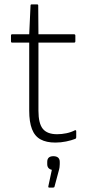

<svg xmlns="http://www.w3.org/2000/svg" viewBox="-20 -638 407 874"><path d="M232 11Q191 11 164.5 -3.5Q138 -18 125.5 -50.5Q113 -83 113 -134V-444H35Q30 -444 30 -450V-476Q30 -482 35 -482H113L119 -613Q119 -618 124 -618H149Q154 -618 154 -613L155 -482H317Q323 -482 323 -476V-450Q323 -444 317 -444H155V-134Q155 -76 175 -51.5Q195 -27 240 -27Q261 -27 282.5 -31.5Q304 -36 321 -45Q327 -47 327 -40V-13Q327 -8 323 -6Q305 1 281 6Q257 11 232 11ZM204 216Q199 216 200 210L216 135Q206 133 200.5 126.5Q195 120 195 109V99Q195 73 223 73Q237 73 244.5 79.5Q252 86 252 99V109Q252 116 251 123.5Q250 131 247 141L228 212Q227 216 221 216Z"/></svg>

Font: Sofia Sans Semi Condensed ExtraLight
Style: Regular
Weight: 250
Version: Version 4.100